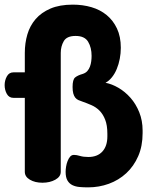

<svg xmlns="http://www.w3.org/2000/svg" viewBox="-21 -788 658 828"><path d="M359 20Q340 20 322.5 18.5Q305 17 291.5 10.5Q278 4 270 -9.5Q262 -23 262 -47Q262 -57 264 -69.5Q266 -82 270.5 -93.5Q275 -105 281.5 -112.5Q288 -120 298 -120Q309 -120 324 -115.5Q339 -111 360 -111Q399 -111 420.5 -134.5Q442 -158 442 -200V-211Q442 -248 432.5 -272Q423 -296 408 -311Q393 -326 373.5 -334.5Q354 -343 334 -350Q325 -353 317 -356.5Q309 -360 303.5 -367Q298 -374 295 -385Q292 -396 292 -413Q292 -445 303 -454Q314 -463 335 -469Q348 -473 355.5 -481.5Q363 -490 367 -501Q371 -512 372.5 -524Q374 -536 374 -547Q374 -583 359 -608Q344 -633 305 -633Q267 -633 254 -610.5Q241 -588 241 -560V-47Q241 -26 217.5 -13Q194 0 162 0Q130 0 108 -13Q86 -26 86 -47V-366H37Q18 -366 8.5 -383Q-1 -400 -1 -421Q-1 -441 8.5 -458.5Q18 -476 37 -476H86V-560Q86 -602 97 -639.5Q108 -677 132.5 -705.5Q157 -734 196.5 -751Q236 -768 293 -768Q336 -768 373.5 -757Q411 -746 439 -723Q467 -700 483.5 -665Q500 -630 500 -582Q500 -558 495.5 -534.5Q491 -511 482.5 -490.5Q474 -470 461.5 -454.5Q449 -439 434 -431Q461 -426 489.5 -409.5Q518 -393 541.5 -366.5Q565 -340 579.5 -304Q594 -268 594 -225V-214Q594 -158 575 -114.5Q556 -71 523.5 -41Q491 -11 448.5 4.5Q406 20 359 20Z"/></svg>

Font: AkaAcidDosis
Style: ExtraBold
Weight: 800
Designer: Edgar Tolentino, Pablo Impallari, Igino Marini, Aka-Acid
Foundry: Edgar Tolentino, Pablo Impallari, Igino Marini, Aka-Acid
Version: Version 1.007